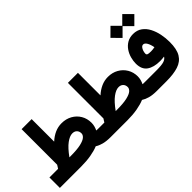

<svg xmlns="http://www.w3.org/2000/svg" viewBox="-36 -1346 1908 1908"><g transform="rotate(-45 918.0 -391.5)"><path d="M677.7 -147.5Q689 -147 702.4 -146.7Q715.8 -146.5 732.4 -146.5H747.1V0H732.9Q673.8 0 632.8 -11Q591.8 -22 563.5 -40.5Q519.5 -22 456.5 -11Q393.6 0 318.8 0H18.6V-146.5H140.1Q146 -155.8 151.9 -164.8Q157.7 -173.8 162.6 -182.1V-681.6H303.7V-365.2Q344.7 -402.8 389.6 -422.9Q434.6 -442.9 484.4 -442.9Q546.4 -442.9 595 -415.8Q643.6 -388.7 671.4 -341.8Q699.2 -294.9 699.2 -235.4Q699.2 -212.4 693.4 -189.9Q687.5 -167.5 677.7 -147.5ZM316.9 -147.5Q407.7 -147.5 459.5 -159.4Q511.2 -171.4 532.7 -190.4Q554.2 -209.5 554.2 -231.4Q554.2 -260.3 536.9 -278.1Q519.5 -295.9 488.8 -295.9Q451.7 -295.9 403.8 -260.5Q356 -225.1 300.3 -147.5Z M1328.1 -147.5Q1339.8 -147 1353 -146.7Q1366.2 -146.5 1382.8 -146.5H1397.5V0H1382.3Q1323.2 0 1282.7 -11.2Q1242.2 -22.5 1213.9 -41Q1170.4 -22.5 1107.4 -11.2Q1044.4 0 969.7 0H727.5V-146.5H790.5Q796.4 -156.2 802 -165Q807.6 -173.8 813 -182.1V-681.6H954.1V-364.7Q995.6 -402.3 1041 -422.6Q1086.4 -442.9 1135.7 -442.9Q1197.8 -442.9 1246.1 -415.5Q1294.4 -388.2 1322.3 -341.3Q1350.1 -294.4 1350.1 -235.4Q1350.1 -212.4 1344 -189.9Q1337.9 -167.5 1328.1 -147.5ZM967.3 -147.5Q1058.1 -147.5 1109.9 -159.4Q1161.6 -171.4 1183.1 -190.4Q1204.6 -209.5 1204.6 -231.4Q1204.6 -259.8 1187 -277.8Q1169.4 -295.9 1138.7 -295.9Q1101.6 -295.9 1054 -260.5Q1006.3 -225.1 950.7 -147.5Z M1428.2 -698.7 1513.2 -783.2 1596.2 -700.7 1678.7 -783.2 1763.7 -698.2 1678.7 -613.3 1596.2 -696.3 1513.2 -613.3ZM1673.3 -190.9Q1643.6 -186.5 1613.8 -186.5Q1526.9 -186.5 1476.1 -222.4Q1425.3 -258.3 1425.3 -339.4Q1425.3 -377 1436.3 -417Q1447.3 -457 1470.5 -491.2Q1493.7 -525.4 1529.3 -546.4Q1564.9 -567.4 1613.8 -567.4Q1668.9 -567.4 1707.8 -539.3Q1746.6 -511.2 1770.5 -465.1Q1794.4 -418.9 1805.4 -364Q1816.4 -309.1 1816.4 -254.9Q1816.9 -153.3 1783.7 -98.1Q1750.5 -43 1683.8 -21.5Q1617.2 0 1517.1 0H1377.9V-146.5H1522.5Q1596.7 -146.5 1629.2 -157.2Q1661.6 -168 1673.3 -190.9ZM1671.9 -324.2Q1663.1 -370.6 1647.2 -396.7Q1631.3 -422.9 1611.3 -422.9Q1596.7 -422.9 1585.7 -409.7Q1574.7 -396.5 1568.6 -377.4Q1562.5 -358.4 1562.5 -340.8Q1562.5 -329.1 1573.2 -323.7Q1584 -318.4 1619.6 -318.4Q1632.3 -318.4 1645.8 -320.1Q1659.2 -321.8 1671.9 -324.2Z"/></g></svg>

Font: Vazir Black
Style: Black
Weight: 900
Designer: Saber Rastikerdar
Foundry: Saber Rastikerdar
Version: Version 30.0.0